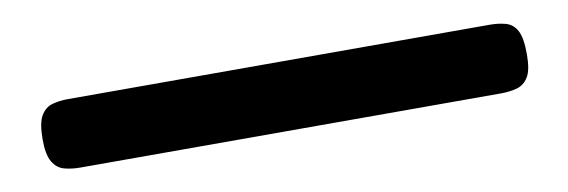

<svg xmlns="http://www.w3.org/2000/svg" viewBox="-26 -27 849 287"><g transform="rotate(-10 398.5 117.0)"><path d="M80 169Q67 169 56 166Q45 163 38.5 152Q32 141 32 118Q32 93 38.5 82Q45 71 56 68Q67 65 79 65H720Q733 65 744 68Q755 71 761 82Q767 93 767 118Q767 142 760.5 152.5Q754 163 743 166Q732 169 719 169Z"/></g></svg>

Font: Fredoka Medium
Style: Regular
Weight: 500
Designer: Ben Nathan
Foundry: Milena B. Brandão, Ben Nathan
Version: Version 2.001